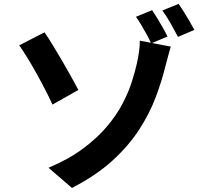

<svg xmlns="http://www.w3.org/2000/svg" viewBox="-20 -887 1040 978"><path d="M227.1 -32.4Q329.8 -75.7 402.4 -129.7Q475 -183.7 524.3 -242.1Q573.6 -300.4 603.8 -358.2Q634 -416.1 650.8 -468.4Q667.6 -520.8 676.8 -562Q684.8 -596.6 688.9 -629.1Q692.9 -661.5 692.1 -679.9L850 -649.5Q841.4 -622.3 833.3 -590Q825.2 -557.8 820.9 -543.4Q802.9 -470.9 772.6 -390.3Q742.2 -309.8 689.7 -228Q637.1 -146.2 554 -70Q470.8 6.3 346.6 70.3ZM206.6 -722.3Q225.5 -695.6 249.1 -656.7Q272.8 -617.9 297.7 -575.2Q322.6 -532.6 344 -493.7Q365.4 -454.9 379.1 -428.8L247.4 -354.3Q228.9 -394.5 206.5 -437.4Q184.2 -480.3 161.1 -521.4Q138.1 -562.5 116.6 -597.4Q95.1 -632.3 77.9 -656ZM754.8 -835.3Q767.3 -817.2 782 -792.8Q796.8 -768.4 810.6 -743.9Q824.4 -719.4 833.1 -700.9L749.7 -665.9Q740.5 -687.4 727.1 -711.7Q713.8 -735.9 699.9 -759.5Q685.9 -783.1 672.4 -801.4ZM889.9 -867.3Q902.7 -849.2 917.7 -825Q932.7 -800.8 946.6 -776.7Q960.6 -752.6 970 -734.7L886.6 -699.1Q870.4 -730.1 849 -768.2Q827.5 -806.3 806.8 -833.5Z"/></svg>

Font: Noto Sans HK Thin
Style: Regular
Weight: 100
Designer: Ryoko NISHIZUKA 西塚涼子 (kana, bopomofo & ideographs); Paul D. Hunt (Latin, Greek & Cyrillic); Sandoll Communications 산돌커뮤니
Foundry: Adobe
Version: Version 2.004-H2;hotconv 1.0.118;makeotfexe 2.5.65603